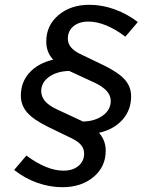

<svg xmlns="http://www.w3.org/2000/svg" viewBox="-20 -730 599 801"><path d="M421 -101Q421 -34 370 8.5Q319 51 240 51Q188 51 135.5 32.5Q83 14 39 -21L90 -81Q132 -50 171 -34Q210 -18 245 -18Q284 -18 307.5 -38Q331 -58 331 -89Q331 -109 318.5 -124.5Q306 -140 279 -153L180 -201Q119 -231 93 -261Q67 -291 67 -331Q67 -388 103.5 -427.5Q140 -467 202 -481Q187 -497 180 -516Q173 -535 173 -557Q173 -624 224 -667Q275 -710 353 -710Q406 -710 458.5 -691Q511 -672 555 -638L503 -577Q462 -608 423 -624Q384 -640 349 -640Q310 -640 286.5 -620.5Q263 -601 263 -569Q263 -549 275.5 -533.5Q288 -518 314 -505L414 -457Q475 -427 501 -397.5Q527 -368 527 -328Q527 -271 491 -230.5Q455 -190 393 -176Q407 -160 414 -141.5Q421 -123 421 -101ZM322 -225 326 -223Q376 -224 409 -248Q442 -272 442 -309Q442 -331 426 -349.5Q410 -368 377 -384L271 -433L269 -434Q218 -433 185 -409.5Q152 -386 152 -350Q152 -327 167.5 -308.5Q183 -290 217 -274Z"/></svg>

Font: Red Hat Display Medium
Style: Italic
Weight: 500
Italic angle: -12°
Designer: Pentagram / MCKL
Foundry: Pentagram / MCKL
Version: Version 1.003; Red Hat Display Medium Italic